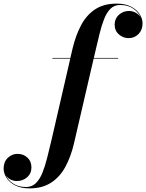

<svg xmlns="http://www.w3.org/2000/svg" viewBox="-230 -780 807 1060"><path d="M59.5 -460H158.5L170.5 -511.5Q188 -585 217.8 -641Q247.5 -697 295.2 -728.5Q343 -760 414 -760Q461 -760 492.8 -743.8Q524.5 -727.5 540.8 -702.2Q557 -677 557 -650.5Q557 -615 534.8 -592.2Q512.5 -569.5 480 -569.5Q450 -569.5 426.5 -589.8Q403 -610 403 -644Q403 -677 426.2 -698.2Q449.5 -719.5 482.5 -719.5Q501 -719.5 518.5 -710.2Q536 -701 546 -685Q534.5 -712 505.8 -732.2Q477 -752.5 433 -752.5Q401 -752.5 380 -731.8Q359 -711 344.8 -674.8Q330.5 -638.5 319.2 -592Q308 -545.5 296 -494.5L288 -460H422V-456.5H287L178.5 11.5Q161.5 84.5 131.2 140.5Q101 196.5 52.5 228.2Q4 260 -67 260Q-114 260 -145.8 243.8Q-177.5 227.5 -193.8 202.2Q-210 177 -210 150.5Q-210 114 -187.2 91.8Q-164.5 69.5 -133 69.5Q-101 69.5 -78.8 89.8Q-56.5 110 -56.5 144Q-56.5 178 -80.5 198.8Q-104.5 219.5 -137 219.5Q-155 219.5 -171.5 211.2Q-188 203 -198 188Q-186 214 -157.5 233.2Q-129 252.5 -86.5 252.5Q-54.5 252.5 -32.8 231.8Q-11 211 3.8 174.8Q18.5 138.5 30.2 92Q42 45.5 54 -5.5L158 -456.5H59.5Z"/></svg>

Font: Bodoni* 48pt
Style: Bold Italic
Weight: 700
Italic angle: -13°
Version: Version 2.3